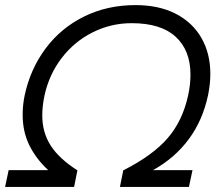

<svg xmlns="http://www.w3.org/2000/svg" viewBox="-20 -734 862 754"><path d="M14 -66H169Q121 -111 95 -164Q69 -217 69 -283Q69 -323 77 -360Q99 -463 159 -543.5Q219 -624 310 -669Q401 -714 512 -714Q604 -714 670 -680Q736 -646 771 -585Q806 -524 806 -444Q806 -404 797 -360Q776 -261 721 -187Q666 -113 581 -66H736L722 0H451L464 -65Q579 -123 638 -191Q697 -259 719 -360Q728 -402 728 -441Q728 -536 670 -589.5Q612 -643 497 -643Q416 -643 344 -607Q272 -571 222.5 -506.5Q173 -442 155 -360Q146 -318 146 -281Q146 -214 179 -162.5Q212 -111 284 -65L271 0H0Z"/></svg>

Font: Prompt Light
Style: Italic
Weight: 300
Italic angle: -12°
Designer: Katatrad Team
Foundry: CadsonDemak
Version: Version 1.000